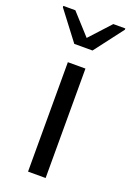

<svg xmlns="http://www.w3.org/2000/svg" viewBox="-160 -788 574 841"><g transform="rotate(20 127.5 -367.5)"><path d="M86 0V-510H168V0ZM85 -595 -17 -729V-735H39L127 -638L216 -735H272V-729L170 -595Z"/></g></svg>

Font: Saira Thin
Style: Regular
Weight: 400
Version: Version 1.101